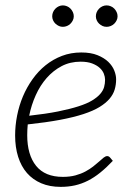

<svg xmlns="http://www.w3.org/2000/svg" viewBox="-20 -704 510 730"><path d="M37.5 0ZM421.5 -402.5Q421.5 -382 416 -363.5Q410.5 -345 396.5 -328.5Q382.5 -312 358.5 -297.2Q334.5 -282.5 297 -270.2Q259.5 -258 207.5 -248.2Q155.5 -238.5 85.5 -231Q84.5 -220.5 84 -210.2Q83.5 -200 83.5 -190Q83.5 -115.5 117.2 -73.5Q151 -31.5 219 -31.5Q245.5 -31.5 266.8 -37.2Q288 -43 304.8 -52Q321.5 -61 334.2 -71Q347 -81 357 -90Q367 -99 374.2 -104.8Q381.5 -110.5 387.5 -110.5Q393.5 -110.5 398 -105.5L409 -92.5Q384.5 -66.5 361.2 -47.8Q338 -29 314.2 -17Q290.5 -5 265 0.8Q239.5 6.5 210.5 6.5Q169 6.5 136.8 -7.2Q104.5 -21 82.5 -46.2Q60.5 -71.5 49 -107.8Q37.5 -144 37.5 -189Q37.5 -226.5 45 -264.5Q52.5 -302.5 67.2 -337.5Q82 -372.5 103.8 -403Q125.5 -433.5 153.5 -456Q181.5 -478.5 215.5 -491.5Q249.5 -504.5 289 -504.5Q325.5 -504.5 350.8 -494.2Q376 -484 391.8 -468.8Q407.5 -453.5 414.5 -435.8Q421.5 -418 421.5 -402.5ZM286.5 -469.5Q246.5 -469.5 214.2 -452.5Q182 -435.5 157.2 -407.2Q132.5 -379 115.8 -341.8Q99 -304.5 91 -264Q154.5 -271 200.5 -280.2Q246.5 -289.5 278.5 -299.8Q310.5 -310 330.2 -322Q350 -334 361 -346.8Q372 -359.5 375.8 -373Q379.5 -386.5 379.5 -401Q379.5 -411.5 374.8 -423.8Q370 -436 359 -446Q348 -456 330.2 -462.8Q312.5 -469.5 286.5 -469.5ZM260.5 -642Q260.5 -634 257 -626.8Q253.5 -619.5 248 -614Q242.5 -608.5 234.8 -605.2Q227 -602 219 -602Q211 -602 203.8 -605.2Q196.5 -608.5 190.8 -614Q185 -619.5 181.8 -626.8Q178.5 -634 178.5 -642Q178.5 -650.5 181.8 -658Q185 -665.5 190.8 -671.2Q196.5 -677 203.8 -680.2Q211 -683.5 219 -683.5Q227 -683.5 234.8 -680.2Q242.5 -677 248 -671.2Q253.5 -665.5 257 -658Q260.5 -650.5 260.5 -642ZM427 -642Q427 -634 423.5 -626.8Q420 -619.5 414.5 -614Q409 -608.5 401.2 -605.2Q393.5 -602 385.5 -602Q377 -602 369.8 -605.2Q362.5 -608.5 356.8 -614Q351 -619.5 347.8 -626.8Q344.5 -634 344.5 -642Q344.5 -650.5 347.8 -658Q351 -665.5 356.8 -671.2Q362.5 -677 369.8 -680.2Q377 -683.5 385.5 -683.5Q393.5 -683.5 401.2 -680.2Q409 -677 414.5 -671.2Q420 -665.5 423.5 -658Q427 -650.5 427 -642Z"/></svg>

Font: Lato Light
Style: Italic
Weight: 300
Italic angle: -7°
Designer: Lukasz Dziedzic
Foundry: tyPoland Lukasz Dziedzic
Version: Version 2.007; 2014-02-27